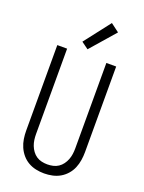

<svg xmlns="http://www.w3.org/2000/svg" viewBox="-178 -1051 855 1140"><g transform="rotate(20 250.0 -480.5)"><path d="M250 8Q276 8 302 2.5Q328 -3 350.5 -16Q373 -29 390.5 -49Q408 -69 418 -93Q428 -117 432 -143Q436 -169 436 -195V-735H374V-195Q374 -177 371.5 -159Q369 -141 362.5 -124Q356 -107 345 -92Q334 -77 319 -67Q304 -57 286 -53Q268 -49 250 -49Q232 -49 214 -53Q196 -57 181 -67Q166 -77 155 -92Q144 -107 137.5 -124Q131 -141 128.5 -159Q126 -177 126 -195V-735H64V-195Q64 -169 68 -143Q72 -117 82.5 -93Q93 -69 110 -49Q127 -29 149.5 -16Q172 -3 198 2.5Q224 8 250 8ZM241 -773 377 -929 324 -969 197 -805Z"/></g></svg>

Font: Iosevka SS09 Light
Style: Regular
Weight: 300
Monospace: yes
Designer: Belleve Invis
Foundry: Belleve Invis
Version: Version 5.2.1; ttfautohint (v1.8.3)